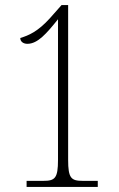

<svg xmlns="http://www.w3.org/2000/svg" viewBox="-20 -738 469 758"><path d="M85 0H366V-24H307C261 -24 249 -34 249 -107V-718H223L177 -666C129 -613 93 -598 60 -588C60 -573 73 -565 88 -565C129 -565 164 -606 209 -662V-107C209 -34 197 -24 151 -24H85Z"/></svg>

Font: Noto Serif Armenian ExtraCondensed ExtraLight
Style: Regular
Weight: 200
Width: 2
Designer: Monotype Design Team
Foundry: Monotype Imaging Inc.
Version: Version 2.008